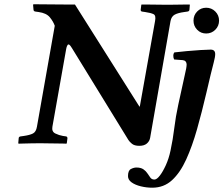

<svg xmlns="http://www.w3.org/2000/svg" viewBox="-20 -667 1040 894"><path d="M840 -316Q845 -337 847 -348.5Q849 -360 849 -367Q849 -375 844.5 -380.5Q840 -386 831 -387L791 -390Q787 -397 787 -407Q787 -417 792 -423Q816 -426 849.5 -429Q883 -432 914 -434Q945 -436 961 -436Q982 -436 982 -415Q982 -402 975 -375.5Q968 -349 961 -320L941 -235Q920 -145 897.5 -65.5Q875 14 847 75.5Q819 137 781 172Q743 207 689 207Q662 207 635.5 200.5Q609 194 592.5 182Q576 170 576 153Q576 127 589.5 120Q603 113 615 113Q636 113 648 121.5Q660 130 667 141Q674 152 680.5 160.5Q687 169 699 169Q710 169 724 151Q738 133 752 102.5Q766 72 774 34Q785 -17 791.5 -70.5Q798 -124 810 -179ZM881 -571Q881 -596 898 -613.5Q915 -631 940 -631Q965 -631 982.5 -613.5Q1000 -596 1000 -571Q1000 -546 982.5 -528.5Q965 -511 940 -511Q915 -511 898 -528.5Q881 -546 881 -571ZM235 -547Q228 -567 212 -586.5Q196 -606 160 -611L146 -613Q143 -613 139.5 -615Q136 -617 136 -622L134 -645L136 -647Q136 -647 160 -647Q184 -647 218 -646.5Q252 -646 283 -646Q314 -646 329 -646L629 -171H631L702 -569Q707 -595 695 -601Q683 -607 656 -611L642 -613Q635 -614 635 -621L638 -645L640 -646Q640 -646 657.5 -646Q675 -646 699.5 -645.5Q724 -645 743 -645Q756 -645 776 -645Q796 -645 815.5 -645.5Q835 -646 848.5 -646Q862 -646 862 -646L864 -645L862 -621Q861 -614 852 -613L838 -611Q808 -607 793 -598.5Q778 -590 774 -569L679 -25Q676 -9 663.5 1.5Q651 12 629 12Q606 12 594.5 2.5Q583 -7 578 -15L315 -443Q313 -447 308 -453.5Q303 -460 299 -460Q295 -460 292 -452.5Q289 -445 288 -438L224 -77Q220 -54 237.5 -45.5Q255 -37 273 -34L287 -32Q294 -31 294 -23L291 0L289 2Q289 2 275.5 1.5Q262 1 241.5 1Q221 1 201 0.5Q181 0 167 0Q148 0 124.5 0.5Q101 1 84 1.5Q67 2 67 2L65 0L67 -23Q67 -28 70.5 -30Q74 -32 77 -32L91 -34Q119 -38 133.5 -45.5Q148 -53 152 -77Z"/></svg>

Font: Libertinus Serif Semibold Italic
Style: Regular
Weight: 600
Italic angle: -11.5°
Designer: Philipp H. Poll, Khaled Hosny
Foundry: Caleb Maclennan
Version: Version 7.051;RELEASE